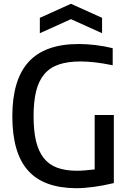

<svg xmlns="http://www.w3.org/2000/svg" viewBox="-20 -982 677 1012"><path d="M381 10Q209 9 127 -84Q45 -177 45 -369Q45 -562 131 -656Q217 -750 395 -750Q436 -750 483 -744.5Q530 -739 574 -728V-638Q520 -649 479.5 -653.5Q439 -658 404 -658Q337 -658 290 -642Q243 -626 213.5 -591Q184 -556 170.5 -501.5Q157 -447 157 -369Q157 -292 170 -238Q183 -184 210.5 -149Q238 -114 281.5 -98Q325 -82 386 -82Q404 -82 428.5 -84Q453 -86 479 -89V-376H580V-17Q526 -4 474.5 3Q423 10 381 10ZM190 -888 354 -962 518 -888V-807L354 -881L190 -807Z"/></svg>

Font: Encode Sans Narrow
Style: Medium
Weight: 500
Designer: Pablo Impallari, Andres Torresi
Foundry: Pablo Impallari, Andres Torresi
Version: Version 1.000; ttfautohint (v1.00) -l 8 -r 50 -G 200 -x 14 -